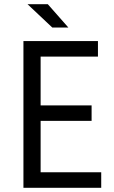

<svg xmlns="http://www.w3.org/2000/svg" viewBox="-20 -896 546 916"><path d="M111.3 -876H208L306.2 -764.6H229.5ZM91.8 -700.2H447.3V-626H173.8V-393.1H417V-319.3H173.8V-74.2H462.9V0H91.8Z"/></svg>

Font: Selawik
Style: Regular
Weight: 400
Designer: Aaron Bell
Foundry: Microsoft Corporation
Version: Version 1.01